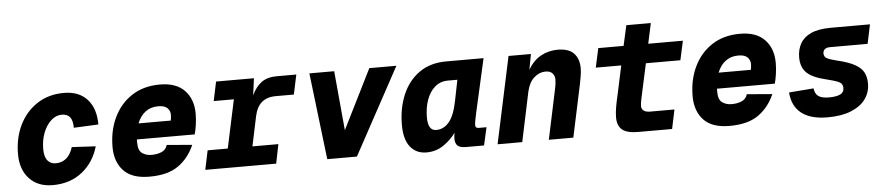

<svg xmlns="http://www.w3.org/2000/svg" viewBox="-41 -920 5482 1187"><g transform="rotate(-5 2700.0 -326.0)"><path d="M247 12Q155 12 102 -45Q49 -102 49 -197Q49 -298 88 -377.5Q127 -457 198 -503.5Q269 -550 364 -550Q457 -550 508.5 -493.5Q560 -437 560 -337L407 -330Q407 -375 390.5 -396Q374 -417 339 -417Q304 -417 274 -390.5Q244 -364 225.5 -318Q207 -272 207 -214Q207 -168 225.5 -144.5Q244 -121 277 -121Q355 -121 384 -212L532 -204Q504 -106 429.5 -47Q355 12 247 12Z M847 12Q738 12 686.5 -43.5Q635 -99 635 -190Q635 -293 674.5 -374.5Q714 -456 786.5 -503Q859 -550 960 -550Q1061 -550 1113 -495.5Q1165 -441 1165 -352Q1165 -317 1160 -283Q1155 -249 1148 -224H789Q789 -214 789 -204Q789 -155 813.5 -138Q838 -121 872 -121Q906 -121 933.5 -132.5Q961 -144 970 -174L1127 -161Q1093 -82 1027.5 -35Q962 12 847 12ZM938 -417Q892 -417 859 -392.5Q826 -368 808 -322H1008Q1009 -330 1010.5 -337.5Q1012 -345 1012 -357Q1012 -383 994.5 -400Q977 -417 938 -417Z M1194 0 1219 -119H1344L1408 -419H1283L1308 -538H1543L1529 -433Q1553 -485 1589.5 -511.5Q1626 -538 1682 -538H1806L1780 -416H1669Q1613 -416 1580.5 -388Q1548 -360 1536 -304L1497 -119H1658L1634 0Z M1951 0 1887 -538H2041L2075 -169L2259 -538H2427L2135 0Z M2566 12Q2503 12 2466 -34Q2429 -80 2429 -170Q2429 -274 2464.5 -357.5Q2500 -441 2568.5 -489.5Q2637 -538 2736 -538H2968L2893 -205Q2888 -182 2884 -161Q2880 -140 2880 -129Q2880 -111 2901 -111H2949L2924 0H2814Q2774 0 2759.5 -14.5Q2745 -29 2745 -58Q2745 -73 2749 -94Q2717 -50 2671 -19Q2625 12 2566 12ZM2638 -121Q2685 -121 2718.5 -161Q2752 -201 2770 -294L2795 -419H2737Q2689 -419 2655.5 -390Q2622 -361 2604.5 -312Q2587 -263 2587 -203Q2587 -121 2638 -121Z M3008 0 3123 -538H3262L3244 -442Q3277 -498 3324.5 -524Q3372 -550 3429 -550Q3497 -550 3529 -516Q3561 -482 3561 -424Q3561 -402 3556.5 -375.5Q3552 -349 3547 -324L3478 0H3326L3393 -316Q3399 -345 3399 -368Q3399 -391 3385 -406.5Q3371 -422 3342 -422Q3304 -422 3271.5 -393.5Q3239 -365 3226 -308L3161 0Z M3881 0Q3811 0 3781.5 -25Q3752 -50 3752 -101Q3752 -132 3759 -170.5Q3766 -209 3776 -251L3812 -419H3654L3680 -538H3837L3865 -664H4017L3990 -538H4205L4179 -419H3965L3928 -249Q3921 -218 3916.5 -195Q3912 -172 3912 -157Q3912 -140 3925 -129.5Q3938 -119 3966 -119H4116L4091 0Z M4447 12Q4338 12 4286.5 -43.5Q4235 -99 4235 -190Q4235 -293 4274.5 -374.5Q4314 -456 4386.5 -503Q4459 -550 4560 -550Q4661 -550 4713 -495.5Q4765 -441 4765 -352Q4765 -317 4760 -283Q4755 -249 4748 -224H4389Q4389 -214 4389 -204Q4389 -155 4413.5 -138Q4438 -121 4472 -121Q4506 -121 4533.5 -132.5Q4561 -144 4570 -174L4727 -161Q4693 -82 4627.5 -35Q4562 12 4447 12ZM4538 -417Q4492 -417 4459 -392.5Q4426 -368 4408 -322H4608Q4609 -330 4610.5 -337.5Q4612 -345 4612 -357Q4612 -383 4594.5 -400Q4577 -417 4538 -417Z M5056 12Q4950 12 4893.5 -32.5Q4837 -77 4831 -162L4984 -174Q4988 -140 5009 -125Q5030 -110 5075 -110Q5120 -110 5144 -121.5Q5168 -133 5168 -160Q5168 -176 5160.5 -186Q5153 -196 5131.5 -204Q5110 -212 5069 -222Q4983 -242 4947.5 -276.5Q4912 -311 4912 -372Q4912 -420 4932.5 -457.5Q4953 -495 4999.5 -516.5Q5046 -538 5125 -538H5366L5341 -419H5108Q5086 -419 5075 -409.5Q5064 -400 5064 -384Q5064 -364 5079.5 -354.5Q5095 -345 5138 -334Q5212 -317 5252 -295Q5292 -273 5307 -243.5Q5322 -214 5322 -175Q5322 -121 5292 -79Q5262 -37 5202.5 -12.5Q5143 12 5056 12Z"/></g></svg>

Font: Geist Mono ExtraBold
Style: Italic
Weight: 800
Italic angle: -12°
Monospace: yes
Designer: Basement.studio, Andrés Briganti, Mateo Zaragoza
Foundry: Basement.studio, Vercel, Andrés Briganti, Guido Ferreyra, Mateo Zaragoza
Version: Version 1.500; ttfautohint (v1.8.4.7-5d5b)